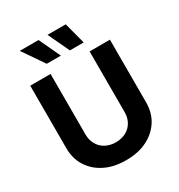

<svg xmlns="http://www.w3.org/2000/svg" viewBox="-221 -1104 1170 1258"><g transform="rotate(-30 364.5 -474.5)"><path d="M512.2 -268.1V-727.1H666V-254.9Q666 -174.3 628.4 -115.7Q589.8 -55.7 522.9 -22.9Q456.5 10.3 364.7 10.3Q272.9 10.3 206.5 -22.9Q139.6 -55.7 101.1 -115.7Q63 -174.8 63 -254.9V-727.1H216.8V-268.1Q216.8 -227.1 235.4 -194.3Q253.9 -161.6 287.1 -143.6Q321.3 -125 364.7 -125Q408.7 -125 442.9 -143.6Q475.6 -161.6 494.1 -194.3Q512.2 -226.1 512.2 -268.1ZM335.4 -797.4H228.5L117.7 -959H259.8ZM508.3 -797.4H403.8L327.6 -959H465.3Z"/></g></svg>

Font: My Font
Style: Bold
Weight: 500
Designer: Rasmus Andersson
Foundry: rsms
Version: Version 0.001